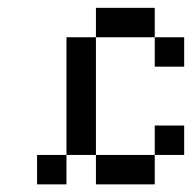

<svg xmlns="http://www.w3.org/2000/svg" viewBox="-20 -482 502 502"><path d="M230.8 -461.5H307.7V-384.6H230.8ZM307.7 -461.5H384.6V-384.6H307.7ZM384.6 -384.6H461.5V-307.7H384.6ZM153.8 -384.6H230.8V-307.7H153.8ZM153.8 -307.7H230.8V-230.8H153.8ZM153.8 -230.8H230.8V-153.8H153.8ZM153.8 -153.8H230.8V-76.9H153.8ZM76.9 -76.9H153.8V0H76.9ZM230.8 -76.9H307.7V0H230.8ZM307.7 -76.9H384.6V0H307.7ZM384.6 -153.8H461.5V-76.9H384.6Z"/></svg>

Font: Jacquarda Bastarda 9
Style: Regular
Weight: 400
Designer: Sarah Cadigan-Fried
Version: Version 1.000; ttfautohint (v1.8.4.7-5d5b)